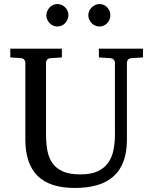

<svg xmlns="http://www.w3.org/2000/svg" viewBox="-20 -911 752 947"><path d="M627 -624Q616.2 -623 611.1 -616.2Q606 -609.4 606 -602.1V-222.2Q606 -160.6 589.4 -115.7Q572.8 -70.8 540.3 -41.5Q507.8 -12.2 459.7 2Q411.6 16.1 349.1 16.1Q225.1 16.1 165 -43.9Q105 -104 105 -222.2V-602.1Q105 -609.4 99.9 -616.2Q94.7 -623 84 -624L30.8 -627.9V-670.9H285.2V-627.9L228 -624Q217.3 -623 212.2 -616.2Q207 -609.4 207 -602.1V-248Q207 -204.1 213.9 -167.7Q220.7 -131.3 239.3 -105.5Q257.8 -79.6 290.8 -65.2Q323.7 -50.8 376 -50.8Q427.7 -50.8 460.9 -65.9Q494.1 -81.1 513.2 -107.7Q532.2 -134.3 539.6 -170.4Q546.9 -206.5 546.9 -248V-602.1Q546.9 -609.4 541.3 -616.2Q535.6 -623 524.9 -624L467.8 -627.9V-670.9H685.1V-627.9ZM317.4 -836.4Q317.4 -825.2 313 -814.9Q308.6 -804.7 301.3 -796.9Q293.9 -789.1 283.9 -784.7Q273.9 -780.3 262.7 -780.3Q251.5 -780.3 241.7 -784.7Q231.9 -789.1 224.6 -796.9Q217.3 -804.7 212.9 -814.5Q208.5 -824.2 208.5 -835.4Q208.5 -846.2 212.9 -856.2Q217.3 -866.2 224.6 -874Q231.9 -881.8 241.7 -886.5Q251.5 -891.1 262.7 -891.1Q273.9 -891.1 283.9 -886.7Q293.9 -882.3 301.3 -875Q308.6 -867.7 313 -857.7Q317.4 -847.7 317.4 -836.4ZM524.4 -836.4Q524.4 -825.2 520.3 -814.9Q516.1 -804.7 508.8 -796.9Q501.5 -789.1 491.7 -784.7Q481.9 -780.3 470.7 -780.3Q459.5 -780.3 449.5 -784.7Q439.5 -789.1 431.9 -796.9Q424.3 -804.7 419.9 -814.9Q415.5 -825.2 415.5 -836.4Q415.5 -846.7 419.9 -856.7Q424.3 -866.7 432.1 -874.3Q439.9 -881.8 449.7 -886.5Q459.5 -891.1 470.7 -891.1Q481.9 -891.1 491.7 -886.7Q501.5 -882.3 508.8 -874.8Q516.1 -867.2 520.3 -857.2Q524.4 -847.2 524.4 -836.4Z"/></svg>

Font: BabelStone Ogham Pictish
Style: Bold
Weight: 700
Designer: Andrew West
Foundry: BabelStone
Version: Version 1.02 March 14, 2022